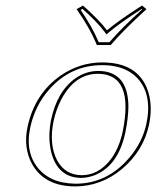

<svg xmlns="http://www.w3.org/2000/svg" viewBox="-20 -665 566 695"><path d="M334.5 -397.9Q251 -397.9 201.7 -304.7Q183.1 -269 174.3 -228Q156.2 -143.1 187 -84Q215.8 -31.7 275.4 -30.8Q336.4 -30.8 380.4 -87.4Q410.6 -127 423.8 -187Q466.8 -397 334.5 -397.9ZM79.6 -205.1Q105.5 -326.7 201.2 -392.6Q269.5 -439 350.1 -439Q480 -439 515.1 -336.9Q533.7 -281.7 519.5 -213.9Q499.5 -119.1 421.4 -53.2Q346.2 9.3 252.9 9.8Q141.1 9.8 95.7 -71.8Q64 -130.9 79.6 -205.1ZM330.6 -502Q305.2 -564 257.3 -631.8L280.3 -645Q340.3 -591.8 367.2 -555.2Q414.1 -594.2 494.1 -645L510.3 -631.8Q427.2 -556.6 380.9 -502ZM334.5 -408.2Q432.1 -408.2 443.4 -305.2Q444.8 -292 444.8 -278.8Q444.3 -237.8 433.6 -185.1Q408.2 -65.4 322.8 -30.8Q298.3 -21.5 275.4 -21Q189.5 -21 165.5 -113.8Q158.7 -141.6 158.7 -172.4Q159.2 -202.1 164.6 -230Q186.5 -334.5 253.4 -381.8Q291 -407.7 334.5 -408.2ZM89.4 -203.1Q69.3 -108.4 124.5 -48.8Q156.7 -15.1 206.1 -4.9Q228.5 -0.5 252.9 0Q368.2 0 448.2 -94.2Q495.6 -150.4 509.8 -216.3Q532.2 -321.8 478 -381.3Q447.8 -413.6 399.4 -424.3Q376 -429.2 350.1 -429.2Q235.8 -429.2 157.7 -340.8Q106.4 -282.2 89.4 -203.1ZM337.4 -512.2H376Q420.9 -564.5 495.1 -631.3L493.7 -632.8Q418 -585 373.5 -547.4L365.2 -540.5L358.9 -549.3Q331.5 -585.9 278.8 -632.8L272 -628.9Q314 -567.4 337.4 -512.2Z"/></svg>

Font: Linux Biolinum Outline O
Style: Italic
Weight: 400
Italic angle: -12°
Designer: Philipp H. Poll
Foundry: Philipp H. Poll
Version: Version 0.6.2